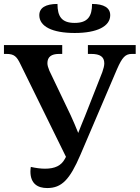

<svg xmlns="http://www.w3.org/2000/svg" viewBox="-20 -942 707 972"><path d="M358 -775C472 -775 538 -809 538 -865C538 -902 507 -922 446 -922C446 -859 424 -826 358 -826C292 -826 271 -859 271 -922C210 -922 179 -902 179 -865C179 -808 245 -775 358 -775ZM219 10C292 10 333 -32 387 -158L572 -591C599 -653 615 -669 648 -669H667V-714H425V-669H442C486 -669 508 -655 508 -621C508 -610 504 -594 498 -577L411 -356C399 -326 388 -301 376 -269C363 -302 352 -327 338 -358L230 -584C224 -599 220 -611 220 -622C220 -654 240 -669 279 -669H295V-714H0V-669H13C52 -669 65 -656 84 -616L314 -148L308 -137C290 -104 259 -88 208 -88C187 -88 163 -91 136 -97C135 -90 134 -82 134 -74C134 -11 172 10 219 10Z"/></svg>

Font: Noto Serif Medium
Style: Regular
Weight: 500
Designer: Monotype Design Team
Foundry: Monotype Imaging Inc.
Version: Version 2.013